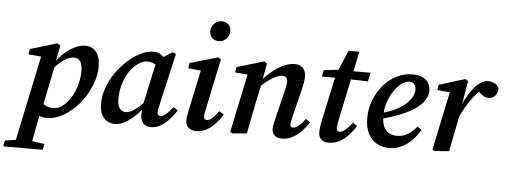

<svg xmlns="http://www.w3.org/2000/svg" viewBox="-130 -911 3441 1307"><g transform="rotate(5 1590.5 -257.0)"><path d="M-72 232 -64 191 50 175H84L207 191L198 232ZM-1 232 136 -419 169 -396 45 -407 51 -444 235 -499 256 -486 230 -355 232 -351 167 -37 161 -22Q150 32 141 76Q132 120 125.5 157.5Q119 195 113 232ZM207 14Q176 14 152 2.5Q128 -9 105 -33L143 -113Q165 -85 189.5 -71Q214 -57 240 -57Q262 -57 282 -65Q302 -73 320 -89.5Q338 -106 354 -129Q372 -154 385.5 -186Q399 -218 406.5 -253Q414 -288 414 -321Q414 -369 399 -390.5Q384 -412 355 -412Q335 -412 311.5 -401Q288 -390 262 -367.5Q236 -345 208 -312L197 -337H207Q235 -386 272.5 -422.5Q310 -459 350 -479Q390 -499 426 -499Q455 -499 477.5 -485.5Q500 -472 514 -443Q528 -414 528 -365Q528 -310 509 -256Q490 -202 458 -153Q426 -104 384.5 -66.5Q343 -29 297.5 -7.5Q252 14 207 14Z M670 14Q643 14 619.5 1Q596 -12 581 -41Q566 -70 566 -117Q566 -171 586 -225.5Q606 -280 640 -329Q674 -378 716.5 -416Q759 -454 804.5 -476.5Q850 -499 892 -499Q915 -499 932 -490.5Q949 -482 964 -467Q979 -452 993 -432L944 -391Q924 -408 902 -418.5Q880 -429 856 -429Q841 -429 825 -423Q809 -417 792.5 -405.5Q776 -394 760 -377Q737 -353 719 -318Q701 -283 691 -242.5Q681 -202 681 -164Q681 -116 696 -94.5Q711 -73 738 -73Q757 -73 777.5 -83.5Q798 -94 824.5 -117Q851 -140 883 -177L890 -141H881Q850 -97 814.5 -62Q779 -27 742.5 -6.5Q706 14 670 14ZM918 14Q886 14 866.5 -5Q847 -24 846 -63Q846 -73 847 -82Q848 -91 849.5 -100Q851 -109 853 -119L849 -122L919 -444L930 -448L1019 -506L1045 -498L964 -144Q960 -126 957.5 -112.5Q955 -99 955 -90Q955 -79 961 -73Q967 -67 977 -67Q994 -67 1014.5 -85Q1035 -103 1060 -135L1090 -115Q1071 -83 1044 -53.5Q1017 -24 985.5 -5Q954 14 918 14Z M1155 -51Q1155 -68 1159 -90.5Q1163 -113 1168 -140L1228 -421L1249 -397L1137 -407L1143 -444L1333 -499L1353 -487L1281 -145Q1277 -127 1274.5 -112.5Q1272 -98 1272 -90Q1272 -79 1278 -73Q1284 -67 1293 -67Q1308 -67 1327.5 -83Q1347 -99 1374 -135L1405 -114Q1384 -81 1357.5 -51.5Q1331 -22 1298.5 -4Q1266 14 1227 14Q1195 14 1175 -3Q1155 -20 1155 -51ZM1327 -609Q1301 -609 1282.5 -626Q1264 -643 1264 -671Q1264 -702 1285.5 -724Q1307 -746 1336 -746Q1364 -746 1382 -728.5Q1400 -711 1400 -684Q1400 -653 1378.5 -631Q1357 -609 1327 -609Z M1475 8 1459 -1 1547 -420 1582 -396 1457 -407 1463 -444 1648 -499 1668 -486 1644 -358V-350L1615 -216Q1604 -163 1594 -109Q1584 -55 1573 0ZM1813 14Q1780 14 1762.5 -2Q1745 -18 1745 -45Q1745 -65 1750 -86Q1755 -107 1761 -134L1800 -292Q1806 -317 1810.5 -338Q1815 -359 1815 -373Q1815 -394 1806 -403Q1797 -412 1781 -412Q1763 -412 1740 -402.5Q1717 -393 1689.5 -373.5Q1662 -354 1629 -323L1626 -367H1636Q1671 -406 1708 -435.5Q1745 -465 1783 -482Q1821 -499 1857 -499Q1893 -499 1913 -478.5Q1933 -458 1933 -419Q1933 -396 1928.5 -372.5Q1924 -349 1918 -325L1873 -143Q1869 -124 1866 -110.5Q1863 -97 1863 -88Q1863 -78 1867.5 -72.5Q1872 -67 1881 -67Q1898 -67 1919 -83.5Q1940 -100 1965 -134L1995 -113Q1976 -82 1948 -52.5Q1920 -23 1886.5 -4.5Q1853 14 1813 14Z M2048 -430 2057 -475 2187 -490V-485H2376L2363 -425L2183 -430L2179 -431ZM2133 14Q2101 14 2082 -2.5Q2063 -19 2063 -50Q2063 -69 2066 -90.5Q2069 -112 2075 -140L2143 -456L2214 -621H2287L2187 -144Q2184 -126 2181.5 -112.5Q2179 -99 2179 -91Q2179 -79 2185.5 -73Q2192 -67 2201 -67Q2213 -67 2225 -74.5Q2237 -82 2252 -97Q2267 -112 2286 -136L2316 -116Q2295 -82 2267.5 -52Q2240 -22 2206 -4Q2172 14 2133 14Z M2547 14Q2498 14 2460 -7.5Q2422 -29 2401 -71.5Q2380 -114 2380 -175Q2380 -239 2402 -297Q2424 -355 2462.5 -400.5Q2501 -446 2552.5 -472.5Q2604 -499 2663 -499Q2721 -499 2753 -471.5Q2785 -444 2785 -398Q2785 -367 2766.5 -336Q2748 -305 2707.5 -275.5Q2667 -246 2602.5 -220Q2538 -194 2445 -172L2443 -210Q2537 -233 2590.5 -265Q2644 -297 2667 -331Q2690 -365 2690 -395Q2690 -421 2677.5 -434.5Q2665 -448 2644 -448Q2621 -448 2593.5 -428.5Q2566 -409 2542 -374Q2518 -339 2503 -295Q2488 -251 2488 -203Q2488 -135 2515.5 -104Q2543 -73 2591 -73Q2622 -73 2646.5 -83.5Q2671 -94 2691 -111.5Q2711 -129 2726 -148L2755 -126Q2739 -100 2718 -74.5Q2697 -49 2670.5 -29Q2644 -9 2613.5 2.5Q2583 14 2547 14Z M2999 -234 2985 -297H3001Q3024 -351 3052 -397Q3080 -443 3112 -470.5Q3144 -498 3178 -498Q3204 -498 3224 -487.5Q3244 -477 3253 -455Q3252 -425 3236 -405Q3220 -385 3191 -385Q3169 -385 3151.5 -396.5Q3134 -408 3114 -428L3100 -444L3151 -443L3141 -438Q3112 -413 3087.5 -382Q3063 -351 3041.5 -314.5Q3020 -278 2999 -234ZM2841 -1 2929 -420 2964 -396 2839 -407 2845 -444 3023 -499 3042 -486 3014 -321 3017 -310 2998 -218Q2987 -163 2976.5 -109Q2966 -55 2955 0L2857 8Z"/></g></svg>

Font: Source Serif 4 18pt SemiBold
Style: Italic
Weight: 600
Italic angle: -12°
Designer: Frank Grießhammer
Foundry: Adobe Systems Incorporated
Version: Version 4.004;hotconv 1.0.116;makeotfexe 2.5.65601